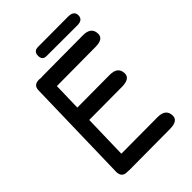

<svg xmlns="http://www.w3.org/2000/svg" viewBox="-253 -993 1131 1131"><g transform="rotate(-45 312.5 -427.5)"><path d="M275.9 -873.5 526.4 -874.5Q575.2 -874.5 575.7 -837.4Q575.7 -799.3 528.8 -799.3L272.5 -799.8Q238.3 -799.8 238.3 -835.9Q238.3 -873.5 275.9 -873.5ZM171.9 -732.9 510.7 -734.9Q579.6 -735.4 581.1 -678.7Q582.5 -633.8 513.7 -633.8Q352.1 -632.8 190.9 -631.8L186.5 -457L456.5 -458.5Q525.4 -459 526.9 -402.8Q528.3 -358.4 459.5 -357.4L184.6 -356L177.7 -81.5L480.5 -83Q549.3 -83.5 550.8 -27.3Q552.2 17.6 483.4 18.1L141.6 20Q135.7 20 130.9 19Q127 19 123 19Q79.1 18.1 80.6 -30.8L96.7 -691.4Q97.7 -732.9 142.6 -733.4Q152.8 -733.4 160.6 -731.9Q166 -732.9 171.9 -732.9Z"/></g></svg>

Font: Comic Relief LRS
Style: Regular
Weight: 400
Designer: Jeff Davis
Foundry: Loudifier
Version: Version 1.0